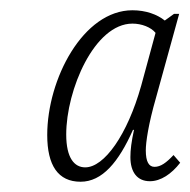

<svg xmlns="http://www.w3.org/2000/svg" viewBox="-20 -739 371 374"><path d="M137 -385C179 -385 211 -423 239 -486H241C236 -463 234 -447 234 -433C234 -404 247 -386 272 -386C293 -386 314 -400 331 -422L318 -437C304 -422 293 -414 281 -414C270 -414 264 -424 264 -446C264 -462 269 -497 284 -549L329 -712H319L301 -699C286 -711 264 -719 238 -719C142 -719 72 -585 72 -476C72 -417 93 -385 137 -385ZM146 -413C125 -413 109 -431 109 -477C109 -564 164 -693 238 -693C256 -693 274 -686 283 -675L255 -572C228 -476 183 -413 146 -413Z"/></svg>

Font: Noto Serif Condensed ExtraLight
Style: Italic
Weight: 200
Width: 3
Italic angle: -12°
Designer: Monotype Design Team
Foundry: Monotype Imaging Inc.
Version: Version 2.013